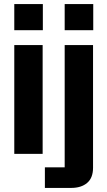

<svg xmlns="http://www.w3.org/2000/svg" viewBox="-20 -754 526 941"><path d="M50 0V-533H189V0ZM50 -606V-734H190V-606ZM200 167V66H297V-533H436V68Q436 118 407 142.5Q378 167 329 167ZM297 -606V-734H437V-606Z"/></svg>

Font: Hubot Sans SemiBold
Style: Regular
Weight: 600
Designer: Deni Anggara
Foundry: GitHub, Inc., Subsidiary of Microsoft Corporation
Version: Version 2.000